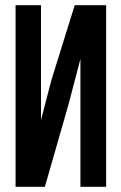

<svg xmlns="http://www.w3.org/2000/svg" viewBox="-20 -720 467 740"><path d="M153 0H40V-700H138V-257L178 -411L268 -700H389V0H290V-493L245 -321Z"/></svg>

Font: Bebas Neue Bold
Style: Regular
Weight: 700
Designer: Ryoichi Tsunekawa & LGV (GE)
Foundry: Free Software Foundation, Inc.
Version: Version 1.003 August 13, 2016